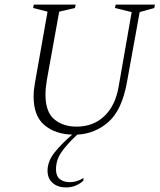

<svg xmlns="http://www.w3.org/2000/svg" viewBox="-20 -580 698 840"><path d="M269 240Q233 240 210.5 220.5Q188 201 188 167Q188 125 220 85.5Q252 46 296 9Q221 7 174 -33Q127 -73 127 -158Q127 -185 133 -218L188 -529L125 -545L128 -560H311L308 -545L239 -529L185 -230Q179 -194 179 -166Q179 -90 217.5 -58Q256 -26 315 -26Q388 -26 436.5 -72Q485 -118 499 -201L556 -527L483 -545L486 -560H658L655 -545L591 -527L535 -218Q513 -98 454.5 -46.5Q396 5 318 9Q272 52 248.5 86Q225 120 225 161Q225 190 241.5 203.5Q258 217 287 217Q300 217 315.5 212.5Q331 208 343 200H346L344 211Q333 222 313.5 231Q294 240 269 240Z"/></svg>

Font: Spectral SC ExtraLight
Style: Italic
Weight: 275
Italic angle: -10°
Designer: Jean-Baptiste Levee
Foundry: Production Type
Version: Version 2.001